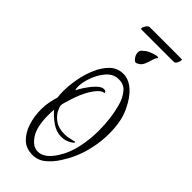

<svg xmlns="http://www.w3.org/2000/svg" viewBox="-208 -620 689 689"><g transform="rotate(45 136.0 -276.0)"><path d="M125 35Q92 35 71.5 15Q51 -5 41 -36.5Q31 -68 31 -103Q31 -124 35 -143Q39 -162 43 -174Q42 -181 41.5 -188.5Q41 -196 41 -204Q41 -233 47 -267Q53 -301 66.5 -332Q80 -363 100.5 -382.5Q121 -402 151 -402Q177 -402 202 -380.5Q227 -359 246 -318Q257 -295 261.5 -268.5Q266 -242 266 -215Q266 -178 258.5 -141.5Q251 -105 237 -73Q227 -50 210.5 -24.5Q194 1 173 18Q152 35 125 35ZM130 13Q164 13 193 -34Q214 -67 223 -109.5Q232 -152 232 -195Q232 -227 228 -257Q224 -287 216 -315Q209 -340 192.5 -359.5Q176 -379 146 -376Q122 -374 104 -352Q86 -330 76.5 -302.5Q67 -275 67 -255Q67 -244 70 -238Q73 -246 85 -264.5Q97 -283 112 -298.5Q127 -314 140 -314Q151 -314 151 -305Q138 -304 125.5 -289.5Q113 -275 102.5 -255Q92 -235 85.5 -215.5Q79 -196 76 -185Q75 -181 73 -175Q71 -169 71 -163Q71 -156 79 -140.5Q87 -125 105 -112Q123 -99 154 -99Q163 -99 173 -101Q183 -103 192 -105L199 -107Q201 -107 201 -105Q201 -102 194.5 -97.5Q188 -93 183 -91Q169 -84 152 -84Q127 -84 104.5 -99.5Q82 -115 65 -135Q64 -127 64 -119.5Q64 -112 64 -105Q64 -47 84 -17Q104 13 130 13ZM156 -462Q149 -459 140.5 -470Q132 -481 132 -493Q132 -502 138.5 -507.5Q145 -513 150 -517Q160 -524 178 -529.5Q196 -535 197 -530Q199 -526 198 -528Q197 -530 193.5 -524.5Q190 -519 183 -494Q180 -485 175 -476.5Q170 -468 156 -462ZM83 -560Q80 -560 80 -564Q80 -569 86 -578Q92 -587 98 -587H261Q263 -587 263 -584Q263 -578 258.5 -569Q254 -560 247 -560Z"/></g></svg>

Font: Inspiration
Style: Regular
Weight: 400
Designer: Robert E. Leuschke
Foundry: Robert E. Leuschke
Version: Version 2.010; ttfautohint (v1.8.3)